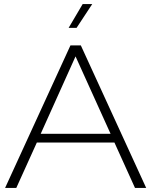

<svg xmlns="http://www.w3.org/2000/svg" viewBox="-20 -923 743 943"><path d="M5 0H60L161 -223H542L643 0H698L377 -700H326ZM317 -786H356L433 -903H386ZM180 -266 351 -646 523 -266Z"/></svg>

Font: Chess Sans Light
Style: Regular
Weight: 300
Designer: Wolf Bōese
Foundry: Wolf Bōese
Version: Version 7.223;Glyphs 3.3 (3306)